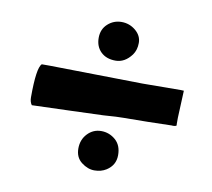

<svg xmlns="http://www.w3.org/2000/svg" viewBox="-65 -601 757 687"><g transform="rotate(10 313.0 -258.0)"><path d="M435.5 -324.2 573.7 -325.2Q585.4 -325.2 585.4 -324.7L581.1 -225.6V-203.1L581.5 -197.8Q579.1 -194.3 565.9 -194.3L566.9 -194.8Q465.3 -191.9 409.7 -191.9H397.5Q366.7 -191.9 316.9 -188L192.9 -183.6Q60.1 -179.2 58.6 -179.2Q50.8 -189.9 50.8 -206.5Q50.8 -314 68.4 -329.6H97.2ZM362.3 0Q343.8 11.7 319.3 11.7Q294.9 11.7 272.2 -5.9Q249.5 -23.4 249.5 -55.7Q249.5 -87.9 270 -109.6Q290.5 -131.3 319.8 -131.3Q349.1 -131.3 371.6 -111.8Q394 -92.3 393.8 -56.2Q393.6 -20 362.3 0ZM383.8 -420.9Q359.4 -388.2 325.7 -388.2Q292 -388.2 272.2 -407.5Q252.4 -426.8 252.4 -458.3Q252.4 -489.7 273.7 -509Q294.9 -528.3 323.7 -528.3Q352.5 -528.3 374.8 -509.8Q397 -491.2 397 -465.1Q397 -439 383.8 -420.9Z"/></g></svg>

Font: Bowlby One
Style: Regular
Weight: 400
Designer: vernon adams
Foundry: vernon adams
Version: Version 1.000